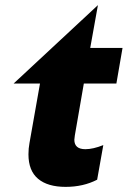

<svg xmlns="http://www.w3.org/2000/svg" viewBox="-20 -718 498 749"><path d="M91 -116Q91 -52 128.5 -20.5Q166 11 236 11Q305 11 359 -17L383 -152Q343 -136 313 -136Q270 -136 270 -173Q270 -178 272 -190L307 -392H434L458 -531H332L362 -698L33 -392H136L95 -160Q91 -139 91 -116Z"/></svg>

Font: Geom ExtraBold
Style: Bold Italic
Weight: 800
Italic angle: -10°
Version: Version 1.102